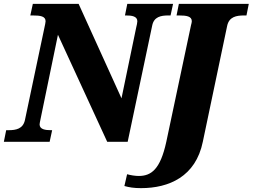

<svg xmlns="http://www.w3.org/2000/svg" viewBox="-44 -734 1308 994"><path d="M-24 0H213L226 -60H220C191 -60 161 -64 161 -90C161 -94 163 -104 167 -123L256 -554L511 0H617L744 -602C753 -647 789 -654 827 -654H839L852 -714H615L603 -654H609C638 -654 667 -650 667 -624C667 -617 664 -603 661 -591L585 -225L363 -714H126L113 -654H126C165 -654 192 -650 192 -624C192 -617 189 -606 185 -586L85 -112C75 -67 39 -60 1 -60H-12ZM686 240C830 240 969 181 1006 0L1132 -600C1142 -647 1179 -654 1220 -654H1232L1244 -714H882L870 -654H883C921 -654 949 -650 949 -624C949 -620 947 -610 945 -604L817 0C786 143 739 177 674 177C656 177 631 173 614 168L600 229C625 236 649 240 686 240Z"/></svg>

Font: Noto Serif SemiCondensed Black
Style: Italic
Weight: 900
Width: 4
Italic angle: -12°
Designer: Monotype Design Team
Foundry: Monotype Imaging Inc.
Version: Version 2.014